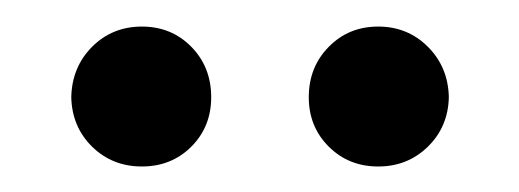

<svg xmlns="http://www.w3.org/2000/svg" viewBox="-20 -737 395 146"><path d="M214.8 -663.1Q214.8 -686 230 -701.4Q245.1 -716.8 267.6 -716.8Q290 -716.8 305.4 -701.4Q320.8 -686 321.3 -663.1Q320.8 -640.6 305.4 -625.5Q290 -610.4 267.6 -610.4Q245.1 -610.4 230 -625.5Q214.8 -640.6 214.8 -663.1ZM34.2 -663.1Q34.7 -686 50 -701.4Q65.4 -716.8 87.9 -716.8Q110.4 -716.8 125.5 -701.4Q140.6 -686 140.6 -663.1Q140.6 -640.6 125.5 -625.5Q110.4 -610.4 87.9 -610.4Q65.4 -610.4 50 -625.5Q34.7 -640.6 34.2 -663.1Z"/></svg>

Font: Reddit Sans Fudge Light
Style: Regular
Weight: 300
Designer: Stephen Hutchings
Foundry: Reddit
Version: Version 1.013